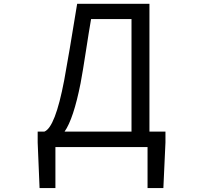

<svg xmlns="http://www.w3.org/2000/svg" viewBox="-20 -753 1040 983"><path d="M653.3 -655.3H446.3Q435.5 -593.8 419.9 -491.7Q404.3 -389.6 392.6 -327.1Q356.4 -144.5 310.5 -79.1H653.3ZM745.1 -79.1H827.1V-23.4L816.4 210H735.4V0H263.7V210H182.6L172.9 -23.4V-79.1H207Q262.7 -100.6 308.6 -341.8Q332 -467.8 375 -733.4H745.1Z"/></svg>

Font: Gen Shin Gothic Monospace Regular
Style: Regular
Weight: 400
Designer: [Source Han Sans]
Ryoko NISHIZUKA  (kana & ideographs); Paul D. Hunt (Latin, Greek & Cyrillic); Wenlong ZHANG  (bopomofo
Version: Version 1.002.20150607